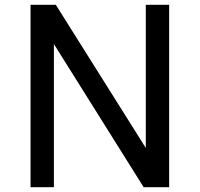

<svg xmlns="http://www.w3.org/2000/svg" viewBox="-20 -778 830 798"><path d="M683 -758V0H577L204 -595V0H107V-758H212L586 -163V-758Z"/></svg>

Font: Biryani
Style: Regular
Weight: 400
Designer: Dan Reynolds and Mathieu Réguer
Foundry: Dan Reynolds and Mathieu Réguer
Version: Version 1.004; ttfautohint (v1.1) -l 5 -r 5 -G 72 -x 0 -D la